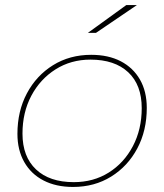

<svg xmlns="http://www.w3.org/2000/svg" viewBox="-20 -737 650 760"><path d="M269 3Q202 3 152.5 -22.5Q103 -48 76 -95.5Q49 -143 49 -207Q49 -297 86.5 -367.5Q124 -438 190 -479Q256 -520 341 -520Q409 -520 458 -494.5Q507 -469 534 -422Q561 -375 561 -310Q561 -220 523.5 -149.5Q486 -79 420 -38Q354 3 269 3ZM272 -16Q350 -16 410.5 -54Q471 -92 506 -158.5Q541 -225 541 -309Q541 -401 487.5 -451Q434 -501 338 -501Q261 -501 200 -462.5Q139 -424 104 -358Q69 -292 69 -208Q69 -117 122.5 -66.5Q176 -16 272 -16ZM328 -607 480 -717H522L360 -607Z"/></svg>

Font: Montserrat Thin Thin
Style: Italic
Weight: 250
Italic angle: -11.3°
Version: Version 9.000